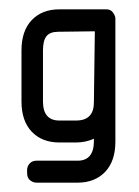

<svg xmlns="http://www.w3.org/2000/svg" viewBox="-20 -314 297 411"><path d="M58 77Q51 77 44.5 72Q38 67 38 56V50Q38 42 43.5 36Q49 30 58 30H146Q181 30 181 -12V-17Q163 -9 143 -9H107Q70 -9 48 -32Q26 -55 26 -97V-206Q26 -248 48 -271Q70 -294 107 -294H208Q217 -294 222 -287Q227 -280 227 -274V-11Q227 31 205 54Q183 77 146 77ZM105 -246Q87 -246 79.5 -236.5Q72 -227 72 -206V-97Q72 -56 107 -56H143Q181 -56 181 -95L183 -247Z"/></svg>

Font: Chathura ExtraBold
Style: Regular
Weight: 800
Designer: Appaji Ambarisha Darbha
Foundry: Aditya Fonts
Version: Version 1.002 2016